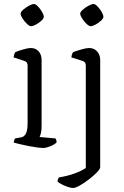

<svg xmlns="http://www.w3.org/2000/svg" viewBox="-20 -740 622 960"><path d="M195 0Q187 0 167.5 -2.5Q148 -5 124.5 -9.5Q101 -14 80.5 -19Q60 -24 49 -27Q49 -34 51.5 -40Q54 -46 56 -48L84 -53Q100 -55 109 -71Q118 -87 118 -126V-413Q118 -431 100 -436L48 -453Q49 -462 51.5 -469Q54 -476 56 -479Q72 -486 96.5 -493Q121 -500 133 -500Q159 -500 173.5 -483Q188 -466 188 -440V-110Q188 -89 184.5 -74.5Q181 -60 178 -55L257 -48Q263 -40 263 -28Q254 -18 232 -9Q210 0 195 0ZM135 -609Q127 -609 114.5 -621Q102 -633 92.5 -648Q83 -663 83 -672Q83 -680 96 -691.5Q109 -703 125 -711.5Q141 -720 150 -720Q158 -720 170 -707.5Q182 -695 190.5 -680Q199 -665 199 -656Q199 -648 187.5 -637Q176 -626 160.5 -617.5Q145 -609 135 -609ZM345 200Q336 200 320.5 195Q305 190 290 182.5Q275 175 268 168Q268 155 275 147Q318 140 352.5 127.5Q387 115 409 100V-413Q409 -431 391 -436L337 -453Q338 -463 340.5 -469.5Q343 -476 345 -479Q360 -485 386 -492.5Q412 -500 425 -500Q450 -500 465.5 -483Q481 -466 481 -440V96Q481 105 464.5 122Q448 139 424.5 157Q401 175 379 187.5Q357 200 345 200ZM433 -609Q425 -609 412.5 -621Q400 -633 390.5 -648Q381 -663 381 -672Q381 -680 394 -691.5Q407 -703 423 -711.5Q439 -720 448 -720Q456 -720 468 -707.5Q480 -695 488.5 -680Q497 -665 497 -656Q497 -648 485.5 -637Q474 -626 458.5 -617.5Q443 -609 433 -609Z"/></svg>

Font: Texturina ExtraLight
Style: Regular
Weight: 200
Designer: Guillermo Torres Carreño
Foundry: Omnibus-Type
Version: Version 1.002; ttfautohint (v1.8.3)